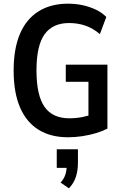

<svg xmlns="http://www.w3.org/2000/svg" viewBox="-20 -735 670 1042"><path d="M349 10Q255 10 189 -31Q123 -72 88.5 -152.5Q54 -233 54 -352Q54 -470 88 -550.5Q122 -631 188.5 -673Q255 -715 349 -715Q392 -715 430 -706.5Q468 -698 500.5 -682.5Q533 -667 557 -643L522 -550Q484 -582 443 -596Q402 -610 355 -610Q266 -610 222 -549Q178 -488 178 -353Q178 -218 221.5 -155.5Q265 -93 356 -93Q392 -93 426 -99.5Q460 -106 494 -119L460 -79V-291H337V-384H563V-37Q536 -23 501 -12.5Q466 -2 427 4Q388 10 349 10ZM354 287 309 256Q327 236 334.5 213Q342 190 342 164L363 176H288V75H403V148Q403 190 392 224.5Q381 259 354 287Z"/></svg>

Font: Nunito Sans 10pt Condensed
Style: Bold
Weight: 700
Width: 3
Designer: Vernon Adams
Foundry: Vernon Adams
Version: Version 3.101;gftools[0.9.27]